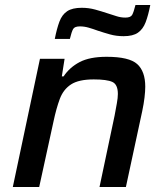

<svg xmlns="http://www.w3.org/2000/svg" viewBox="-20 -744 653 764"><path d="M31 0 139 -510H237L226 -440H233Q257 -476 297 -497Q337 -518 404 -518Q494 -518 526 -489Q558 -460 558 -399Q558 -381 555 -355.5Q552 -330 546 -302L481 0H376L436 -284Q441 -311 445 -333Q449 -355 449 -370Q449 -408 427 -418Q405 -428 353 -428Q293 -428 262.5 -408Q232 -388 218 -350.5Q204 -313 193 -261L136 0ZM198 -589Q206 -630 216.5 -658Q227 -686 247.5 -699.5Q268 -713 305 -713Q333 -713 358.5 -706Q384 -699 408 -691Q427 -685 444 -679.5Q461 -674 479 -674Q500 -674 506 -685Q512 -696 519 -724H578Q570 -683 559.5 -655.5Q549 -628 529 -614Q509 -600 472 -600Q443 -600 418 -607Q393 -614 369 -622Q350 -629 332.5 -634Q315 -639 298 -639Q277 -639 271 -628.5Q265 -618 258 -589Z"/></svg>

Font: Saira Medium
Style: Italic
Weight: 500
Italic angle: -12°
Designer: Hector Gatti with collaboration of the Omnibus-Type team
Foundry: Omnibus-Type
Version: Version 1.100; ttfautohint (v1.8.3)